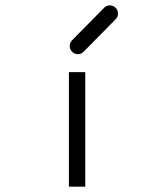

<svg xmlns="http://www.w3.org/2000/svg" viewBox="-20 -745 580 716"><path d="M240 -573Q240 -586 249 -595L368.3 -716Q377.2 -725 389.2 -725Q402.1 -725 411.1 -716Q420 -707 420 -694Q420 -682 411.1 -673L291.7 -552Q282.8 -543 269.8 -543Q257.9 -543 249 -552Q240 -561 240 -573ZM237 -476H298V-49H237Z"/></svg>

Font: ibm3270
Style: Regular
Weight: 400
Monospace: yes
Version: Version 2.0.3